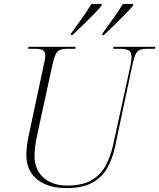

<svg xmlns="http://www.w3.org/2000/svg" viewBox="-20 -954 816 984"><path d="M320 10Q226 10 170.5 -34.5Q115 -79 115 -161Q115 -177 118 -205Q121 -233 128 -264L204 -620Q212 -652 212 -670Q212 -690 199.5 -697Q187 -704 161 -704H124L126 -714H367L366 -704H327Q303 -704 288.5 -698.5Q274 -693 265 -674.5Q256 -656 248 -619L171 -264Q163 -229 160 -201Q157 -173 157 -156Q157 -84 203 -43.5Q249 -3 324 -3Q404 -3 451 -31.5Q498 -60 522.5 -107Q547 -154 559 -208L649 -620Q654 -645 654 -660Q654 -689 637.5 -696.5Q621 -704 593 -704H560L562 -714H776L774 -704H738Q713 -704 698.5 -699Q684 -694 675 -676Q666 -658 658 -619L570 -204Q556 -138 528 -90Q500 -42 450 -16Q400 10 320 10ZM505 -782Q532 -819 560.5 -859.5Q589 -900 610 -934H663L661 -924Q645 -905 619.5 -879Q594 -853 565.5 -825Q537 -797 512 -774H504ZM344 -782Q371 -819 399.5 -859.5Q428 -900 449 -934H502L500 -924Q484 -905 458.5 -879Q433 -853 404.5 -825Q376 -797 351 -774H343Z"/></svg>

Font: Noto Serif Display ExtraLight
Style: Italic
Weight: 200
Italic angle: -12°
Designer: Monotype Design Team
Foundry: Monotype Imaging Inc.
Version: Version 2.009